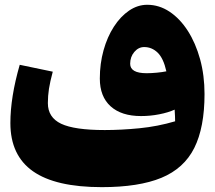

<svg xmlns="http://www.w3.org/2000/svg" viewBox="-20 -771 899 803"><path d="M712.4 -263.7Q712.4 -272 711.9 -285.4Q711.4 -298.8 710.4 -312.5Q683.6 -300.3 646.2 -293Q608.9 -285.6 569.8 -285.6Q487.8 -285.6 442.6 -326.4Q397.5 -367.2 397.5 -442.4Q397.5 -504.9 413.1 -560.8Q428.7 -616.7 456.3 -659.4Q483.9 -702.1 519.8 -726.6Q555.7 -751 595.7 -751Q645.5 -751 689 -722.2Q732.4 -693.4 765.4 -642.1Q798.3 -590.8 816.9 -523.2Q835.4 -455.6 835.4 -377.9Q835.4 -237.8 792.5 -152.1Q749.5 -66.4 655 -27.3Q560.5 11.7 405.8 11.7Q212.4 11.7 117.9 -54.7Q23.4 -121.1 23.4 -256.3Q23.4 -364.3 62.5 -500L200.7 -471.2Q189.5 -429.7 184.8 -399.9Q180.2 -370.1 180.2 -339.8Q180.2 -279.8 235.8 -253.4Q291.5 -227.1 418 -227.1Q486.8 -227.1 563.2 -234.6Q639.6 -242.2 712.4 -263.7ZM675.8 -472.7Q663.6 -527.3 639.4 -550.8Q615.2 -574.2 583 -574.2Q559.1 -574.2 541.7 -553.7Q524.4 -533.2 524.4 -504.4Q524.4 -464.8 593.3 -464.8Q612.8 -464.8 635.7 -467Q658.7 -469.2 675.8 -472.7Z"/></svg>

Font: Pinar DS1 Black
Style: Regular
Weight: 900
Designer: Amin Abedi
Version: Version 3.000